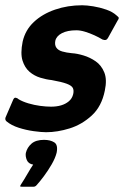

<svg xmlns="http://www.w3.org/2000/svg" viewBox="-33 -497 471 729"><path d="M16 -116Q20 -127 26.5 -126Q33 -125 38 -120Q53 -111 75 -104.5Q97 -98 119.5 -95Q142 -92 161 -92Q182 -92 199 -97Q216 -102 228.5 -112.5Q241 -123 245 -140Q248 -154 243.5 -163Q239 -172 220.5 -179Q202 -186 163 -193Q143 -195 120 -202Q97 -209 79 -224.5Q61 -240 52.5 -267Q44 -294 53 -339Q63 -383 95.5 -413.5Q128 -444 176 -460.5Q224 -477 279 -477Q296 -477 321 -473Q346 -469 370.5 -460.5Q395 -452 410 -438Q418 -432 418 -428.5Q418 -425 413 -418L377 -353Q371 -341 356 -347Q343 -355 325.5 -363Q308 -371 290 -376.5Q272 -382 257 -382Q223 -382 202 -371Q181 -360 177 -342Q174 -326 181 -316Q188 -306 203.5 -301.5Q219 -297 240 -295Q259 -294 284 -286.5Q309 -279 330.5 -264Q352 -249 363 -222Q374 -195 365 -153Q353 -93 315.5 -58.5Q278 -24 231.5 -9.5Q185 5 142 5Q124 5 95 1Q66 -3 38 -12Q10 -21 -8 -36Q-15 -42 -12 -51ZM182 83Q177 103 163.5 126.5Q150 150 134 171.5Q118 193 106 206Q101 212 94 212Q83 212 72 212Q61 212 50 212Q43 212 43.5 209.5Q44 207 50 198Q58 186 71 163.5Q84 141 93 128Q75 125 69 111Q63 97 65 84Q70 63 86.5 48.5Q103 34 134 34Q158 34 173 43.5Q188 53 182 83Z"/></svg>

Font: Glory Thin
Style: Bold Italic
Weight: 700
Italic angle: -12°
Version: Version 1.011